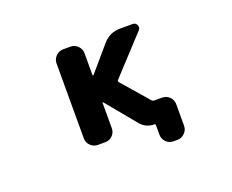

<svg xmlns="http://www.w3.org/2000/svg" viewBox="-106 -725 1212 1001"><g transform="rotate(-20 500.0 -224.5)"><path d="M700.2 99.6Q675.8 99.6 659.2 82.5Q642.6 65.4 642.6 42V-10.7Q642.6 -17.6 635.7 -17.6Q588.9 -17.6 559.6 -53.7L425.8 -215.8Q424.8 -217.8 422.9 -217.3Q420.9 -216.8 420.9 -214.8V-75.2Q420.9 -50.8 404.3 -34.2Q387.7 -17.6 363.3 -17.6H323.2Q299.8 -17.6 282.7 -34.2Q265.6 -50.8 265.6 -75.2V-490.2Q265.6 -513.7 282.7 -530.8Q299.8 -547.9 323.2 -547.9H363.3Q387.7 -547.9 404.3 -530.8Q420.9 -513.7 420.9 -490.2V-369.1Q420.9 -367.2 422.9 -366.7Q424.8 -366.2 425.8 -367.2L543 -503.9Q581.1 -547.9 638.7 -547.9H709Q725.6 -547.9 731.9 -532.7Q738.3 -517.6 727.5 -505.9L537.1 -299.8Q532.2 -293.9 537.1 -288.1L665 -140.6Q669.9 -134.8 676.8 -134.8H721.7Q745.1 -134.8 762.2 -118.2Q779.3 -101.6 779.3 -77.1V42Q779.3 65.4 762.2 82.5Q745.1 99.6 721.7 99.6Z"/></g></svg>

Font: Rounded Mgen+ 1mn bold
Style: Bold
Weight: 700
Designer: [Source Han Sans]
Ryoko NISHIZUKA  (kana & ideographs); Paul D. Hunt (Latin, Greek & Cyrillic); Wenlong ZHANG  (bopomofo
Version: Version 1.059.20150602